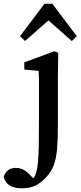

<svg xmlns="http://www.w3.org/2000/svg" viewBox="-104 -770 434 1035"><path d="M13 245Q-18 245 -39 236Q-60 227 -70.5 212.5Q-81 198 -84 184Q-77 160 -60.5 147.5Q-44 135 -19 135Q4 135 22.5 145Q41 155 58 173L95 211L91 217H66L63 205Q73 197 79.5 187Q86 177 91 159Q98 137 101 101.5Q104 66 105 15Q106 -36 106 -104V-260Q106 -300 106 -328.5Q106 -357 104 -388L27 -395V-434L190 -494L210 -485L208 -351V-90Q208 -17 203.5 34Q199 85 186 120Q173 155 148 182Q121 213 89.5 229Q58 245 13 245ZM283 -549 114 -698H200L31 -549L4 -575L136 -750H178L310 -575Z"/></svg>

Font: Source Serif 4 18pt Medium
Style: Regular
Weight: 500
Designer: Frank Grießhammer
Foundry: Adobe Systems Incorporated
Version: Version 4.004;hotconv 1.0.116;makeotfexe 2.5.65601